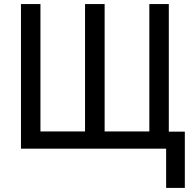

<svg xmlns="http://www.w3.org/2000/svg" viewBox="-20 -734 957 948"><path d="M892.6 -84V193.8H800.3V0H83.5V-713.9H179.7V-85H399.9V-713.9H496.6V-85H717.3V-713.9H813.5V-84Z"/></svg>

Font: Open Sans SemiCondensed Medium
Style: Regular
Weight: 500
Width: 4
Designer: Monotype Design Team
Foundry: Monotype Imaging Inc.
Version: Version 3.000